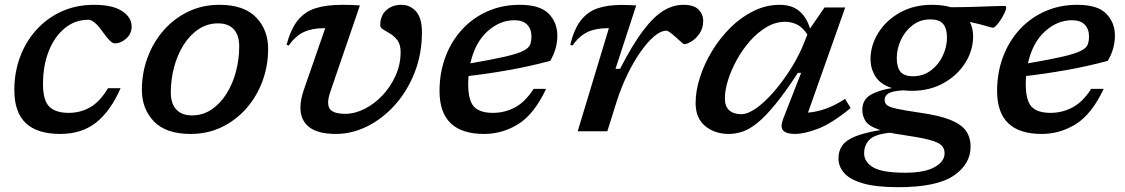

<svg xmlns="http://www.w3.org/2000/svg" viewBox="-20 -545 4668 797"><path d="M347 -463Q292 -463 249.5 -428.5Q207 -394 182.8 -333.8Q158.5 -273.5 158.5 -196.5Q158.5 -128 184.8 -102.2Q211 -76.5 265 -76.5Q314 -76.5 354.5 -99.8Q395 -123 428.5 -179H480.5Q439.5 -84.5 379.5 -36.8Q319.5 11 230 11Q135 11 87.2 -33.8Q39.5 -78.5 39.5 -171.5Q39.5 -245 63.5 -309.2Q87.5 -373.5 131.8 -422Q176 -470.5 236.5 -497.8Q297 -525 370.5 -525Q447.5 -525 487 -499Q526.5 -473 526.5 -434.5Q526.5 -405.5 504.2 -385.2Q482 -365 456 -365Q447 -365 434.2 -378Q421.5 -391 405 -414.5Q370.5 -463 347 -463Z M890.5 -525Q992.5 -525 1042.8 -473.2Q1093 -421.5 1093 -342Q1093 -271.5 1069.5 -208Q1046 -144.5 1002.8 -95.2Q959.5 -46 900.8 -17.5Q842 11 771 11Q669.5 11 619.2 -40.8Q569 -92.5 569 -172Q569 -242.5 592.5 -306Q616 -369.5 659 -418.8Q702 -468 761 -496.5Q820 -525 890.5 -525ZM776.5 -66Q822 -66 858.2 -90.5Q894.5 -115 920.2 -156Q946 -197 959.5 -248.2Q973 -299.5 973 -353Q973 -399 950.2 -423.5Q927.5 -448 885.5 -448Q840 -448 803.8 -423.5Q767.5 -399 741.8 -358Q716 -317 702.5 -265.8Q689 -214.5 689 -161Q689 -115 711.8 -90.5Q734.5 -66 776.5 -66Z M1731.5 -411.5Q1731.5 -321 1701.2 -244Q1671 -167 1619.8 -109.8Q1568.5 -52.5 1504.8 -20.8Q1441 11 1374 11Q1300.5 11 1263.8 -17.2Q1227 -45.5 1227 -98Q1227 -130.5 1241 -171.5L1330 -428H1324.5Q1276 -428 1242 -412.5Q1208 -397 1178 -356L1169.5 -359Q1187 -424.5 1216 -460.5Q1245 -496.5 1289.8 -510.8Q1334.5 -525 1400.5 -525Q1419.5 -525 1436.2 -524.5Q1453 -524 1474 -522.5L1350.5 -162Q1342 -136 1342 -119Q1342 -94 1359.8 -83.2Q1377.5 -72.5 1413 -72.5Q1453 -72.5 1493.5 -93Q1534 -113.5 1567.8 -149.2Q1601.5 -185 1622.2 -231.2Q1643 -277.5 1643 -329Q1643 -359.5 1630.2 -377Q1617.5 -394.5 1600.8 -404.5Q1584 -414.5 1571.2 -422.2Q1558.5 -430 1558.5 -440.5Q1558.5 -480 1583.2 -502.5Q1608 -525 1645.5 -525Q1683.5 -525 1707.5 -497Q1731.5 -469 1731.5 -411.5Z M2247 -176Q2197 -70.5 2131.2 -29.8Q2065.5 11 1989.5 11Q1804.5 11 1804.5 -167Q1804.5 -243.5 1829 -308.8Q1853.5 -374 1898 -422.5Q1942.5 -471 2003.5 -498Q2064.5 -525 2137.5 -525Q2222 -525 2257.8 -488Q2293.5 -451 2293.5 -397.5Q2293.5 -342 2264 -292.5Q2179.5 -269.5 2091.5 -254Q2003.5 -238.5 1925 -229.5Q1923.5 -213.5 1923.5 -196.5Q1923.5 -128 1947.5 -102.2Q1971.5 -76.5 2026.5 -76.5Q2075 -76.5 2117.8 -99.2Q2160.5 -122 2195 -176ZM2115 -461Q2054 -461 2002.8 -414.2Q1951.5 -367.5 1932.5 -282Q2025 -298 2076.8 -310Q2128.5 -322 2151.8 -333.8Q2175 -345.5 2180.5 -359.8Q2186 -374 2186 -394Q2186 -424.5 2168.2 -442.8Q2150.5 -461 2115 -461Z M2507.5 -428H2502.5Q2453.5 -428 2419.8 -412.5Q2386 -397 2356 -356L2347 -359Q2363 -424.5 2391.2 -460.5Q2419.5 -496.5 2461 -510.5Q2502.5 -524.5 2557.5 -524.5Q2575.5 -524.5 2590 -524Q2604.5 -523.5 2621 -522.5L2535 -259.5H2554Q2606 -360.5 2649.8 -418.2Q2693.5 -476 2734 -500.5Q2774.5 -525 2816.5 -525Q2860 -525 2879.5 -505.5Q2899 -486 2899 -459Q2899 -428 2884 -406.2Q2869 -384.5 2850.2 -373Q2831.5 -361.5 2820 -361.5Q2817.5 -361.5 2807.5 -370.5Q2797.5 -379.5 2786 -390Q2774.5 -400.5 2763.2 -409Q2752 -417.5 2746.5 -417.5Q2723 -417.5 2695.2 -394Q2667.5 -370.5 2638.8 -329.5Q2610 -288.5 2584.2 -235.2Q2558.5 -182 2539.5 -122.5L2501 0H2378Z M3231.5 -53 3305.5 -242.5H3292Q3239.5 -162 3198.5 -112Q3157.5 -62 3124.5 -35.2Q3091.5 -8.5 3062.8 1.2Q3034 11 3005.5 11Q2947 11 2907.2 -21.8Q2867.5 -54.5 2867.5 -117.5Q2867.5 -168 2885.5 -224Q2903.5 -280 2935.8 -333.2Q2968 -386.5 3011.8 -430Q3055.5 -473.5 3107.8 -499.2Q3160 -525 3217 -525Q3266 -525 3297 -499.8Q3328 -474.5 3342.5 -426.5L3402.5 -514H3488.5L3334 -77.5Q3368 -80 3406.5 -93.2Q3445 -106.5 3488 -134.5L3511 -96.5Q3431 -31 3374 -10Q3317 11 3281.5 11Q3243 11 3230.5 -3.8Q3218 -18.5 3231.5 -53ZM2989 -136Q2989 -103 3007.2 -87Q3025.5 -71 3057 -71Q3085 -71 3121.5 -97.5Q3158 -124 3195.8 -168.2Q3233.5 -212.5 3266.5 -265.8Q3299.5 -319 3320 -373L3331.5 -401.5Q3312.5 -431 3289.2 -442.8Q3266 -454.5 3239 -454.5Q3199.5 -454.5 3162.5 -432.8Q3125.5 -411 3094 -375.5Q3062.5 -340 3039 -297.5Q3015.5 -255 3002.2 -212.8Q2989 -170.5 2989 -136Z M3709 232Q3616 232 3561.8 216Q3507.5 200 3484 173Q3460.5 146 3460.5 112.5Q3460.5 81.5 3476.2 59.2Q3492 37 3529.8 21.5Q3567.5 6 3634 -5Q3586 -21 3572.8 -42.5Q3559.5 -64 3559.5 -88.5Q3559.5 -130.5 3592.8 -150.5Q3626 -170.5 3682.5 -179.5Q3634.5 -195 3614.2 -227.2Q3594 -259.5 3593.5 -298Q3593.5 -357 3626 -409Q3658.5 -461 3716 -493Q3773.5 -525 3848 -525Q3893.5 -525 3927 -515Q3975 -515 4020.8 -516.5Q4066.5 -518 4101 -519.2Q4135.5 -520.5 4149 -520.5Q4157 -520.5 4157 -514Q4157 -507 4150.8 -493.2Q4144.5 -479.5 4135.2 -464.8Q4126 -450 4116.8 -440Q4107.5 -430 4102 -430Q4096.5 -430 4073.8 -437Q4051 -444 4006 -454Q4019 -428.5 4019.5 -395Q4019.5 -336 3987 -284.2Q3954.5 -232.5 3897 -200.2Q3839.5 -168 3765 -168Q3746.5 -168 3730 -170Q3684.5 -167.5 3668.2 -157.2Q3652 -147 3652 -130.5Q3652 -117.5 3661.5 -109Q3671 -100.5 3702.8 -93.5Q3734.5 -86.5 3800 -77Q3881 -65.5 3926.5 -46.8Q3972 -28 3990.5 -0.8Q4009 26.5 4009 63Q4009 137 3938.2 184.5Q3867.5 232 3709 232ZM3771.5 -228.5Q3813 -229 3844.5 -252.8Q3876 -276.5 3893.5 -313.5Q3911 -350.5 3911 -390Q3910.5 -428 3894.5 -446.2Q3878.5 -464.5 3842 -464.5Q3800 -464.5 3768.8 -440.8Q3737.5 -417 3720 -380Q3702.5 -343 3702.5 -303.5Q3702.5 -265 3718.5 -246.5Q3734.5 -228 3771.5 -228.5ZM3567 91Q3567 127.5 3604.8 149.8Q3642.5 172 3737.5 172Q3818 172 3859.5 148.8Q3901 125.5 3901 91Q3901 71 3887.8 58Q3874.5 45 3835.8 35Q3797 25 3721.5 14Q3696 10.5 3674.5 6Q3610.5 12.5 3588.8 35.2Q3567 58 3567 91Z M4561.5 -176Q4511.5 -70.5 4445.8 -29.8Q4380 11 4304 11Q4119 11 4119 -167Q4119 -243.5 4143.5 -308.8Q4168 -374 4212.5 -422.5Q4257 -471 4318 -498Q4379 -525 4452 -525Q4536.5 -525 4572.2 -488Q4608 -451 4608 -397.5Q4608 -342 4578.5 -292.5Q4494 -269.5 4406 -254Q4318 -238.5 4239.5 -229.5Q4238 -213.5 4238 -196.5Q4238 -128 4262 -102.2Q4286 -76.5 4341 -76.5Q4389.5 -76.5 4432.2 -99.2Q4475 -122 4509.5 -176ZM4429.5 -461Q4368.5 -461 4317.2 -414.2Q4266 -367.5 4247 -282Q4339.5 -298 4391.2 -310Q4443 -322 4466.2 -333.8Q4489.5 -345.5 4495 -359.8Q4500.5 -374 4500.5 -394Q4500.5 -424.5 4482.8 -442.8Q4465 -461 4429.5 -461Z"/></svg>

Font: Newsreader Caption Medium
Style: Italic
Weight: 500
Italic angle: -17°
Designer: Hugues Gentile
Foundry: Production Type
Version: Version 1.001